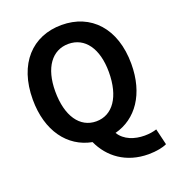

<svg xmlns="http://www.w3.org/2000/svg" viewBox="-166 -883 1101 1212"><g transform="rotate(-20 385.0 -276.5)"><path d="M205 -373C205 -532 275 -627 385 -627C495 -627 565 -532 565 -373C565 -207 495 -107 385 -107C275 -107 205 -207 205 -373ZM722 70C701 77 673 82 641 82C574 82 507 59 473 3C620 -35 716 -171 716 -373C716 -613 581 -754 385 -754C189 -754 54 -614 54 -373C54 -162 159 -22 317 8C368 120 473 201 624 201C678 201 723 191 748 179Z"/></g></svg>

Font: Noto Sans CJK JP Bold
Style: Regular
Weight: 700
Designer: Ryoko NISHIZUKA (kana & ideographs); Paul D. Hunt (Latin, Greek & Cyrillic); Wenlong ZHANG (bopomofo); Sandoll Communica
Foundry: Adobe Systems Incorporated
Version: Version 1.004;PS 1.004;hotconv 1.0.82;makeotf.lib2.5.63406